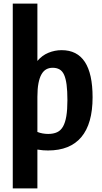

<svg xmlns="http://www.w3.org/2000/svg" viewBox="-20 -828 565 1068"><path d="M51 -808H188V-489Q214 -520 249.5 -534.5Q285 -549 323 -549Q495 -549 495 -287Q495 -140 432.5 -65.5Q370 9 247 9Q234 9 220 8Q206 7 188 4V220H51ZM248 -83Q277 -83 297.5 -92.5Q318 -102 330.5 -124Q343 -146 349 -182Q355 -218 355 -271Q355 -322 350.5 -356.5Q346 -391 336.5 -412Q327 -433 311 -442Q295 -451 273 -451Q253 -451 237.5 -442.5Q222 -434 211 -415Q200 -396 194 -365Q188 -334 188 -289V-94Q216 -83 248 -83Z"/></svg>

Font: Encode Sans Compressed
Style: Bold
Weight: 700
Designer: Pablo Impallari, Andres Torresi
Foundry: Pablo Impallari, Andres Torresi
Version: Version 1.000; ttfautohint (v1.00) -l 8 -r 50 -G 200 -x 14 -